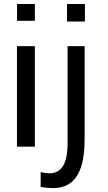

<svg xmlns="http://www.w3.org/2000/svg" viewBox="-20 -731 540 957"><path d="M403.3 -623.5V-710.9H314V-623.5ZM244.6 206.5C385.7 206.5 401.9 65.4 401.9 -45.9V-501H316.9V-17.6C316.9 85.4 286.6 132.8 225.6 132.8C213.9 132.8 199.7 130.9 182.6 127V200.7C203.1 204.6 223.6 206.5 244.6 206.5ZM153.8 -627.4V-710.9H64.9V-627.4ZM153.8 0V-501H64.5V0Z"/></svg>

Font: Ride
Style: Regular
Weight: 400
Version: Version 3.000